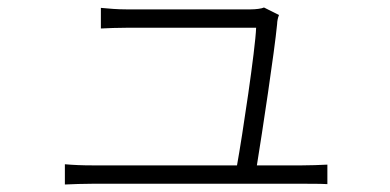

<svg xmlns="http://www.w3.org/2000/svg" viewBox="-20 -515 1040 512"><path d="M153 -77V-23C178 -24 199 -25 227 -25C276 -25 728 -25 788 -25C806 -25 836 -25 853 -24V-76C834 -75 805 -74 785 -74H665C679 -160 712 -378 719 -451C719 -458 721 -468 724 -475L684 -495C678 -492 662 -490 648 -490C589 -490 348 -490 317 -490C292 -490 271 -492 249 -494V-439C271 -440 290 -441 318 -441C344 -441 593 -441 663 -441C661 -384 626 -151 612 -74H227C199 -74 176 -75 153 -77Z"/></svg>

Font: Noto Sans HK Light
Style: Regular
Weight: 300
Designer: Ryoko NISHIZUKA 西塚涼子 (kana, bopomofo & ideographs); Paul D. Hunt (Latin, Greek & Cyrillic); Sandoll Communications 산돌커뮤니
Foundry: Adobe
Version: Version 2.004;hotconv 1.0.118;makeotfexe 2.5.65603